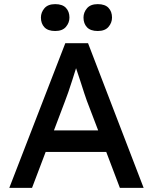

<svg xmlns="http://www.w3.org/2000/svg" viewBox="-20 -909 740 929"><path d="M25 0 296 -700H406L675 0H560L494 -174H201L135 0ZM294 -418 241 -278H455L400 -422Q397 -429 388 -457Q379 -485 368 -519Q357 -553 348 -579Q340 -553 330 -522Q320 -491 310.5 -463Q301 -435 294 -418ZM453 -759Q418 -759 401 -777Q384 -795 384 -824Q384 -849 401 -869Q418 -889 453 -889Q488 -889 505 -871Q522 -853 522 -824Q522 -799 505 -779Q488 -759 453 -759ZM247 -759Q212 -759 195 -777Q178 -795 178 -824Q178 -849 195 -869Q212 -889 247 -889Q282 -889 299 -871Q316 -853 316 -824Q316 -799 299 -779Q282 -759 247 -759Z"/></svg>

Font: Readex Pro
Style: Regular
Weight: 400
Designer: Bonnie Shaver-Troup, Thomas Jockin
Foundry: Lexend
Version: Version 1.204; ttfautohint (v1.8.4.7-5d5b)